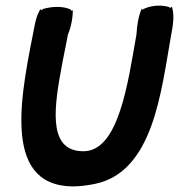

<svg xmlns="http://www.w3.org/2000/svg" viewBox="-20 -643 641 688"><path d="M106 -561C60 -325 -22 21 239 25C264 25 290 22 320 16C529 -27 557 -313 593 -516C600 -553 606 -588 596 -619L591 -615L582 -619C550 -627 514 -622 489 -608L488 -613C475 -582 471 -551 469 -520C438 -343 405 -100 278 -101C161 -102 168 -229 199 -393C206 -435 216 -477 223 -518C235 -547 241 -579 241 -609L238 -603L233 -609C206 -622 165 -620 135 -611L127 -606L125 -611C116 -595 110 -580 106 -561Z"/></svg>

Font: Snowfall
Style: BlkObl
Weight: 900
Designer: Jasper
Foundry: Cannot Into Space Fonts
Version: Version 0.9